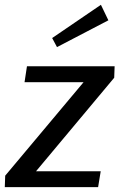

<svg xmlns="http://www.w3.org/2000/svg" viewBox="-39 -774 501 794"><path d="M409.2 -690 378.3 -754.2 176.7 -616.7 196.7 -579.2ZM-17.5 -47.5 -19.2 0H366.7L377.5 -65.8H110L433.3 -452.5L435 -500H72.5L62.5 -434.2H306.7Z"/></svg>

Font: Boon Medium
Style: Italic
Weight: 500
Italic angle: -9°
Designer: Sungsit Sawaiwan
Foundry: FontUni
Version: Version 3.0